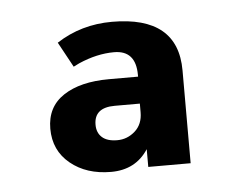

<svg xmlns="http://www.w3.org/2000/svg" viewBox="-32 -752 423 334"><g transform="rotate(-5 179.0 -585.0)"><path d="M289 -458H215V-489Q193 -455 150 -455Q107 -455 79 -478Q51 -501 51 -539Q51 -577 80.5 -596.5Q110 -616 160 -616H211V-619Q211 -662 173 -662Q143 -662 111 -648L101 -643L77 -687Q120 -715 174 -715Q289 -715 289 -620ZM210 -554V-569H166Q130 -569 130 -539Q130 -525 139 -517Q148 -509 165.5 -509Q183 -509 196.5 -521Q210 -533 210 -554Z"/></g></svg>

Font: Montserrat Alternates
Style: Bold
Weight: 700
Version: Version 2.001